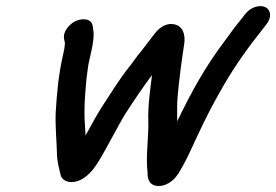

<svg xmlns="http://www.w3.org/2000/svg" viewBox="-20 -563 909 632"><path d="M191 -434.6 193.7 -421.3C193.9 -417.7 192.8 -405.7 188.6 -387.6C171.3 -311.7 167.6 -257.2 163.3 -192.4C161.6 -143.9 166.8 -95.9 167.6 -53.9C168.1 -31.5 175.3 -4.8 179.2 11.9C185.1 37.7 222 45.8 256.4 22.6C285.5 2.9 299.7 -24.5 313.7 -47.1C326.9 -69 379.8 -168.5 390.6 -185.3C420 -230.6 452.7 -279.9 480.4 -315.9C474 -265 466.6 -213.1 468.1 -165.6C470.1 -114.4 459 -50 465.8 5.6C465.5 17.1 466.2 44.7 495.7 48.8C504.6 50 514.9 48.9 524.9 44.8C554 33 567.4 8.5 576.2 -7.1C598.9 -46.3 602.2 -57.9 629.6 -115.5C659.2 -179 685.6 -229.4 716.4 -282.3C756.3 -351.1 799.2 -410.1 844.9 -467.4L856.5 -482.4C877.7 -509 869.1 -533.1 852.5 -540C837.2 -546.4 808.1 -543.1 786.9 -516.6L775.7 -501.9C755.7 -477.9 738.3 -454 717.9 -425.7C658.3 -347 609.9 -261.3 563.3 -163.4C563.7 -192.9 561.7 -216.5 565 -248.7C569.1 -297.2 578.5 -367.8 586.5 -419.2C589.6 -439.2 588.2 -484 542 -484C521.7 -484 502.4 -468.9 491.2 -454.8C473.3 -432.4 462.5 -416.9 445.6 -395.5C428.1 -375.2 417.7 -357.8 404.7 -342.2C372.9 -302.3 342.5 -252.1 314.6 -209.9C300.7 -188.5 282.1 -154.3 261.6 -117.1C260.8 -135.4 259.7 -153.4 258.3 -173.7C257.5 -202.4 258.7 -232.8 261.2 -262.9L264.7 -304.5C266.2 -316.7 268.1 -331.3 270.2 -345.5C273.8 -370.8 293.1 -431.9 287.2 -462.8L285.4 -476.2C281.9 -503.4 249.7 -503.8 227.9 -493.2C207.2 -483 186.2 -458.1 191 -434.6Z"/></svg>

Font: Just Breathe
Style: BdObl7
Weight: 400
Foundry: Cannot Into Space Fonts
Version: Version 0.72